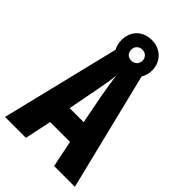

<svg xmlns="http://www.w3.org/2000/svg" viewBox="-258 -971 1065 1065"><g transform="rotate(45 274.0 -439.0)"><path d="M385 0H548L377 -694C388 -713 395 -735 395 -760C395 -827 345 -878 275 -878C202 -878 155 -828 155 -759C155 -736 160 -715 170 -697L0 0H164L197 -157H353ZM275 -716C246 -716 231 -734 231 -760C231 -785 250 -803 275 -803C300 -803 319 -785 319 -760C319 -734 300 -716 275 -716ZM295 -464 329 -288H219L253 -466C263 -515 271 -563 274 -599C279 -561 286 -514 295 -464Z"/></g></svg>

Font: Noto Sans Thai Looped ExtraCondensed ExtraBold
Style: Regular
Weight: 800
Width: 2
Designer: Sasikarn Vongin, Ben Mitchell
Foundry: The Fontpad Ltd
Version: Version 1.001